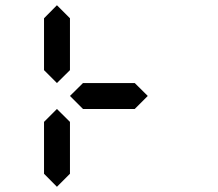

<svg xmlns="http://www.w3.org/2000/svg" viewBox="-20 -821 840 741"><path d="M199.7 -100.1 149.9 -150.4V-350.6L199.7 -400.4L250 -350.6V-150.4ZM199.7 -500.5 149.9 -550.3V-750.5L199.7 -800.8L250 -750.5V-550.3ZM500 -400.4H300.3L250 -450.7L300.3 -500.5H500L550.3 -450.7Z"/></svg>

Font: E1234
Style: Regular
Weight: 400
Designer: GGBot
Version: Version 1.00;September 7, 2020